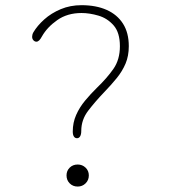

<svg xmlns="http://www.w3.org/2000/svg" viewBox="-20 -692 659 723"><path d="M270 -171.5Q262.5 -171.5 258.2 -178Q254 -184.5 254 -196.5Q254 -230.5 266.8 -259.2Q279.5 -288 300.5 -313.2Q321.5 -338.5 345 -361.5Q382.5 -397.5 407 -432.5Q431.5 -467.5 431.5 -518Q431.5 -569.5 407.8 -596.5Q384 -623.5 350.5 -633.2Q317 -643 287 -643Q233.5 -643 195.5 -616.2Q157.5 -589.5 138 -555Q133 -545.5 127.8 -540.2Q122.5 -535 117 -535Q111 -535 106 -540.2Q101 -545.5 101 -553.5Q101 -557 102 -561.2Q103 -565.5 105.5 -570Q120.5 -595.5 146.8 -619Q173 -642.5 208.8 -657.5Q244.5 -672.5 287 -672.5Q341.5 -672.5 381.5 -654.8Q421.5 -637 443.2 -602.8Q465 -568.5 465 -518Q465 -481.5 452.8 -452.5Q440.5 -423.5 419.5 -397.8Q398.5 -372 372 -344.5Q338.5 -309.5 312.2 -275.2Q286 -241 286 -199Q286 -186 281.8 -178.8Q277.5 -171.5 270 -171.5ZM272.5 10.5Q254.5 10.5 242.5 -1.5Q230.5 -13.5 230.5 -31.5Q230.5 -49 242.5 -60.8Q254.5 -72.5 272.5 -72.5Q290 -72.5 302.2 -60.8Q314.5 -49 314.5 -31.5Q314.5 -13.5 302.2 -1.5Q290 10.5 272.5 10.5Z"/></svg>

Font: Sono ExtraLight Monospace ExtraLight
Style: Regular
Weight: 250
Version: Version 2.112